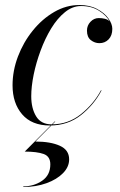

<svg xmlns="http://www.w3.org/2000/svg" viewBox="-20 -490 478 765"><path d="M180.5 165Q180.5 133 153.8 123.5Q127 114 78.5 114L198 -6H200.5L121 74Q181.5 74 218.5 90.8Q255.5 107.5 255.5 145Q255.5 175 231 200Q206.5 225 165 240Q123.5 255 73 255V252.5Q115.5 252.5 148 230Q180.5 207.5 180.5 165ZM384.5 -129.5Q355 -73 302.8 -31.5Q250.5 10 178.5 10Q106.5 10 68.2 -34.5Q30 -79 30 -150Q30 -208 51.5 -264.8Q73 -321.5 110.5 -368Q148 -414.5 195.8 -442.2Q243.5 -470 296.5 -470Q337.5 -470 367 -454.2Q396.5 -438.5 412 -416.5Q427.5 -394.5 427.5 -375Q427.5 -348.5 412.8 -333.2Q398 -318 376 -318Q357.5 -318 342 -330Q326.5 -342 326.5 -368Q326.5 -388.5 340.5 -403.2Q354.5 -418 373.5 -418Q386.5 -418 397.8 -415.2Q409 -412.5 416.5 -405Q404 -428.5 374.5 -447.2Q345 -466 303 -466Q269 -466 238.8 -441.5Q208.5 -417 184 -376.8Q159.5 -336.5 141.8 -288.5Q124 -240.5 114.2 -192.8Q104.5 -145 104.5 -106.5Q104.5 -58.5 124 -26.5Q143.5 5.5 185.5 5.5Q251.5 5.5 302 -34.8Q352.5 -75 382.5 -130.5Z"/></svg>

Font: Bodoni* 72pt
Style: Italic
Weight: 400
Italic angle: -13°
Version: Version 2.3